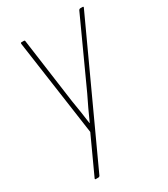

<svg xmlns="http://www.w3.org/2000/svg" viewBox="-168 -557 715 819"><g transform="rotate(-30 189.5 -147.0)"><path d="M57 185Q55 185 54 184Q53 183 54 180L137 -1L70 -473Q70 -477 71 -478Q72 -479 74 -479H86Q91 -479 91 -474L135 -154Q140 -125 144.5 -95Q149 -65 153 -35H154Q167 -64 180.5 -93Q194 -122 208 -150L356 -474Q359 -479 363 -479H374Q377 -479 378.5 -478Q380 -477 378 -473L77 181Q74 185 70 185Z"/></g></svg>

Font: Sofia Sans Condensed Thin
Style: Italic
Weight: 250
Italic angle: -9°
Version: Version 4.100